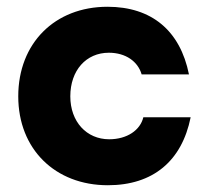

<svg xmlns="http://www.w3.org/2000/svg" viewBox="-20 -534 617 568"><path d="M299 14C433 14 518 -58 544 -187H404C395 -149 356 -122 303 -122C236 -122 188 -174 188 -249C188 -326 235 -378 302 -378C352 -378 388 -352 399 -314H539C513 -443 429 -514 298 -514C142 -514 34 -406 34 -249C34 -93 143 14 299 14Z"/></svg>

Font: UULA Sans
Style: Bold
Weight: 700
Designer: Mohamed Gaber, Laura Garcia Mut
Foundry: Kief Type Foundry
Version: Version 3.006;hotconv 1.0.109;makeotfexe 2.5.65596